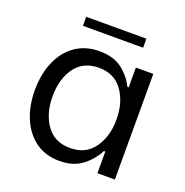

<svg xmlns="http://www.w3.org/2000/svg" viewBox="-123 -782 866 900"><g transform="rotate(20 310.0 -332.0)"><path d="M47 -267Q47 -345 73.5 -407.5Q100 -470 150.5 -505.5Q201 -541 271 -541Q341 -541 384 -508Q427 -475 449 -429H456V-527H543V0H456V-108H449Q425 -61 381 -27Q337 7 268 7Q198 7 148.5 -29Q99 -65 73 -127Q47 -189 47 -267ZM454 -267Q454 -352 413 -409.5Q372 -467 295 -467Q216 -467 175.5 -410Q135 -353 135 -268Q135 -182 175.5 -124.5Q216 -67 295 -67Q372 -67 413 -124.5Q454 -182 454 -267ZM156 -671H456V-626H156Z"/></g></svg>

Font: Be Vietnam
Style: Regular
Weight: 400
Designer: Gabriel Lam
Foundry: TypeRant
Version: Version 4.000